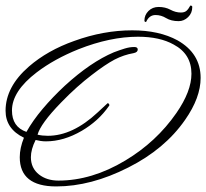

<svg xmlns="http://www.w3.org/2000/svg" viewBox="-25 -644 741 690"><path d="M177 26Q46 26 46 -79Q46 -112 61 -149Q-5 -181 -5 -246Q-5 -332 79 -405Q146 -463 242 -497Q347 -535 450 -535Q547 -535 613 -499Q696 -452 696 -364Q696 -293 640 -213Q567 -108 436 -42Q302 26 177 26ZM185 5Q305 5 425 -67Q537 -134 609 -238Q663 -316 663 -379Q663 -450 599 -484Q549 -512 471 -512Q371 -512 257 -467Q170 -432 107 -384Q18 -316 18 -247Q18 -188 70 -170Q93 -211 128.5 -253Q164 -295 208 -336Q301 -421 384 -456Q405 -464 423 -469.5Q441 -475 456 -475H458Q470 -475 470 -466Q470 -456 455 -453Q420 -447 387 -430Q353 -412 304 -374Q279 -355 251.5 -330.5Q224 -306 195 -276Q157 -237 136 -208Q115 -179 110 -160Q127 -156 147 -156Q236 -156 326 -240Q346 -259 354 -266Q362 -273 361 -273Q368 -273 368 -265Q347 -235 322.5 -213Q298 -191 269 -174Q204 -136 140 -136Q130 -136 120.5 -137.5Q111 -139 103 -141Q86 -107 86 -79Q86 -40 115 -17Q143 5 185 5ZM500 -565Q494 -565 494 -570Q494 -590 508.5 -604.5Q523 -619 545 -619Q569 -619 587.5 -609Q606 -599 625 -599Q638 -599 645 -605Q652 -611 659 -624Q666 -624 666 -619Q666 -597 651 -582.5Q636 -568 617 -568Q590 -568 572 -579Q554 -590 534 -590Q511 -590 500 -565Z"/></svg>

Font: Corinthia
Style: Regular
Weight: 400
Designer: Robert E. Leuschke
Foundry: Robert E. Leuschke
Version: Version 1.013; ttfautohint (v1.8.3)